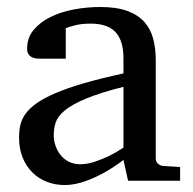

<svg xmlns="http://www.w3.org/2000/svg" viewBox="-20 -514 549 546"><path d="M331.1 -267.1Q263.7 -250 224.1 -233.4Q184.6 -216.8 164.3 -200Q144 -183.1 138.4 -165.8Q132.8 -148.4 132.8 -129.9Q132.8 -114.3 137.9 -99.4Q143.1 -84.5 152.6 -72.8Q162.1 -61 176 -54Q189.9 -46.9 208 -46.9Q228 -46.9 249.8 -54.2Q271.5 -61.5 289.6 -70.3Q310.5 -80.6 331.1 -94.2ZM344.2 0 331.1 -59.1Q304.7 -39.1 276.9 -23.4Q264.6 -16.6 251 -10.3Q237.3 -3.9 222.9 1.2Q208.5 6.3 193.6 9.3Q178.7 12.2 164.1 12.2Q136.7 12.2 113 2.9Q89.4 -6.3 71.8 -23.9Q54.2 -41.5 44.2 -66.4Q34.2 -91.3 34.2 -123Q34.2 -141.6 37.8 -158.2Q41.5 -174.8 52.7 -190.4Q64 -206.1 84.2 -220.5Q104.5 -234.9 137.5 -249Q170.4 -263.2 218 -277.1Q265.6 -291 331.1 -305.2V-348.1Q331.1 -398.4 308.6 -422.6Q286.1 -446.8 237.8 -446.8Q211.4 -446.8 192.9 -441.9Q174.3 -437 167 -434.1V-347.2H94.2Q87.4 -347.2 80.8 -348.1Q74.2 -349.1 68.8 -352.3Q63.5 -355.5 60.3 -361.1Q57.1 -366.7 57.1 -376Q57.1 -406.7 75.7 -429Q94.2 -451.2 124 -465.8Q153.8 -480.5 190.9 -487.3Q228 -494.1 265.1 -494.1Q311.5 -494.1 342 -482.9Q372.6 -471.7 390.4 -451.7Q408.2 -431.6 415.5 -404.3Q422.9 -377 422.9 -344.2V-64Q422.9 -54.7 429 -48.8Q435.1 -43 443.8 -42L492.2 -39.1V0Z"/></svg>

Font: Charis SIL APac
Style: Regular
Weight: 400
Foundry: SIL International
Version: Version 5.000